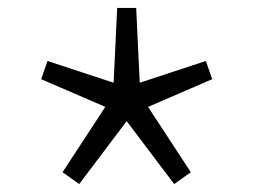

<svg xmlns="http://www.w3.org/2000/svg" viewBox="-20 -576 640 485"><path d="M180 -111 300 -270 420 -111 462 -141 354 -306 516 -376 500 -422 333 -367 324 -556H276L267 -367L100 -422L84 -376L246 -306L138 -141Z"/></svg>

Font: Hasklig
Style: Regular
Weight: 400
Monospace: yes
Designer: Paul D. Hunt, Teo Tuominen
Foundry: Adobe Systems Incorporated
Version: Version 2.030;PS 1.0;hotconv 16.6.51;makeotf.lib2.5.65220